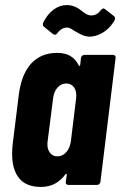

<svg xmlns="http://www.w3.org/2000/svg" viewBox="-20 -731 477 759"><path d="M313 -514H427Q432 -514 435 -510.5Q438 -507 437 -502L377 -12Q376 -7 372.5 -3.5Q369 0 364 0H250Q245 0 242 -3.5Q239 -7 240 -12L244 -40Q244 -44 242 -44Q240 -44 238 -41Q202 8 142 8Q84 8 56 -26Q28 -60 28 -121Q28 -146 30 -160L54 -354Q64 -436 102.5 -479Q141 -522 207 -522Q267 -522 291 -473Q293 -470 294.5 -470Q296 -470 297 -474L300 -502Q301 -507 304.5 -510.5Q308 -514 313 -514ZM260 -171 281 -343Q284 -369 273 -385Q262 -401 242 -401Q222 -401 207.5 -385Q193 -369 190 -343L168 -171Q165 -145 176 -129Q187 -113 207 -113Q227 -113 241.5 -129Q256 -145 260 -171ZM283 -604Q275 -608 264.5 -615Q254 -622 245 -622Q223 -622 207 -600Q200 -590 190 -596L153 -626Q147 -632 151 -642Q168 -676 192.5 -693.5Q217 -711 244 -711Q275 -711 303 -688Q306 -686 312.5 -681Q319 -676 326 -673Q333 -670 341 -670Q363 -670 378 -690Q387 -702 395 -695L431 -667Q435 -663 435 -659Q435 -653 429 -644Q409 -614 383 -600Q357 -586 334 -586Q312 -586 283 -604Z"/></svg>

Font: Barlow Condensed
Style: Bold Italic
Weight: 700
Width: 3
Italic angle: -7°
Designer: Jeremy Tribby
Foundry: Tribby Type
Version: Version 1.408